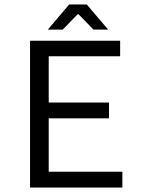

<svg xmlns="http://www.w3.org/2000/svg" viewBox="-20 -843 640 863"><path d="M291 -823H370L466 -710H400L333 -779H329L262 -710H195ZM115 -660H520V-590H199V-382H470V-311H199V-71H530V0H115Z"/></svg>

Font: Office Code Pro
Style: Regular
Weight: 400
Designer: Nathan Rutzky & Paul D. Hunt
Foundry: Adobe Systems Incorporated
Version: Version 1.004